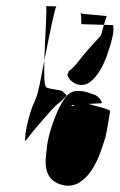

<svg xmlns="http://www.w3.org/2000/svg" viewBox="-20 -600 386 619"><path d="M63 -175 60 -145C67 -151 73 -159 82 -171C91 -182 154 -257 165 -264C175 -271 187 -283 195 -292L191 -297L181 -306C178 -310 126 -314 129 -320C122 -323 122 -360 123 -405C112 -347 102 -295 96 -284C93 -275 88 -265 84 -255C77 -238 66 -196 63 -175ZM128 -580C133 -580 125 -481 123 -405C139 -486 157 -577 162 -579C164 -580 128 -580 128 -580ZM132 -132C131 -125 131 -116 129 -105C122 -52 134 -16 180 -4C203 2 224 -2 242 -16C271 -36 293 -74 311 -130C314 -139 317 -148 320 -158C323 -168 333 -229 335 -241C336 -248 295 -256 265 -265C288 -266 310 -267 309 -268C304 -282 294 -292 281 -296C269 -299 262 -304 245 -306C209 -310 198 -299 179 -268C161 -237 138 -176 132 -132ZM197 -360C202 -336 239 -312 271 -336C293 -353 314 -386 329 -434C339 -462 343 -482 345 -494C346 -500 346 -508 345 -519L315 -520C311 -504 306 -487 304 -484C285 -463 265 -442 247 -420C230 -400 224 -387 201 -370V-368C201 -366 199 -362 197 -360ZM238 -559C237 -558 238 -558 240 -557C239 -559 239 -560 238 -559ZM240 -557C243 -548 241 -520 243 -522L315 -520C319 -533 323 -546 324 -547C327 -550 255 -553 240 -557ZM210 -260C210 -261 215 -261 221 -262C217 -258 213 -256 210 -260Z"/></svg>

Font: FailCity
Style: OBL
Weight: 400
Version: Version 1